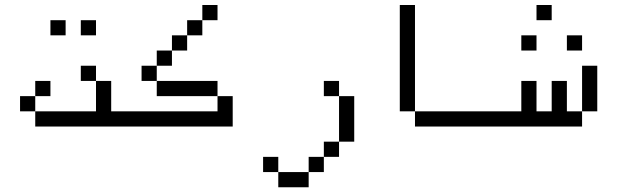

<svg xmlns="http://www.w3.org/2000/svg" viewBox="-20 -708 2540 790"><path d="M500 -187.5V-250H437.5Q437.5 -250 437.5 -375H375Q375 -375 375 -250H125V-187.5ZM187.5 -312.5V-375H125V-312.5H62.5V-250H125V-312.5ZM250 -562.5V-625H187.5V-562.5ZM375 -562.5V-625H312.5V-562.5ZM375 -375V-437.5H312.5V-375Z M875 -625V-687.5H812.5V-625H750V-562.5H687.5V-500H625V-437.5H562.5V-375H625V-312.5H875V-250H500V-187.5H937.5Q937.5 -187.5 937.5 -312.5H875V-375H625V-437.5H687.5V-500H750V-562.5H812.5V-625Z M1125 0V62.5H1250V0ZM1125 0V-62.5H1062.5V0ZM1250 0H1312.5V-62.5H1250ZM1312.5 -62.5H1375V-125H1312.5ZM1375 -125H1437.5V-312.5H1375ZM1375 -312.5V-375H1312.5V-312.5Z M2000 -187.5V-250H1687.5V-187.5ZM1687.5 -250V-687.5H1625V-250Z M2187.5 -500V-562.5H2125V-500ZM2375 -500V-562.5H2312.5V-500ZM2250 -625V-687.5H2187.5V-625ZM2125 -250H2000V-187.5H2375V-250H2312.5Q2312.5 -250 2312.5 -375H2250Q2250 -375 2250 -250H2187.5Q2187.5 -250 2187.5 -375H2125Q2125 -375 2125 -250ZM2375 -250H2437.5V-437.5H2375Z"/></svg>

Font: BFUnifontExMono
Style: Regular
Weight: 500
Version: Version 15.0.06